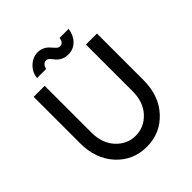

<svg xmlns="http://www.w3.org/2000/svg" viewBox="-239 -1024 1184 1184"><g transform="rotate(-45 352.5 -432.5)"><path d="M77 -700V-295Q77 -159 156 -73Q235 12 353 12Q471 12 550 -73Q590 -116 609.5 -171.5Q629 -227 629 -295V-700H533V-295Q533 -199 481 -143Q428 -85 353 -85Q278 -85 225 -143Q173 -199 173 -295V-700ZM414 -733Q458 -733 489 -764Q519 -795 526 -844H447Q442 -805 413 -805Q399 -805 389 -816Q384 -821 378 -827.5Q372 -834 366 -841Q335 -877 288 -877Q246 -877 212 -845Q178 -813 174 -767H253Q262 -805 290 -805Q302 -805 313 -794Q318 -789 323 -782.5Q328 -776 334 -769Q364 -733 414 -733Z"/></g></svg>

Font: Unageo
Style: Medium
Weight: 500
Designer: Richard Sepsi
Foundry: Richard Sepsi
Version: Version 2.000